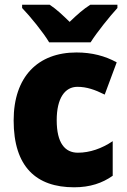

<svg xmlns="http://www.w3.org/2000/svg" viewBox="-20 -786 540 816"><path d="M189 -606H365C392 -649 447 -717 479 -752V-766H364C334 -747 308 -724 276 -693C244 -724 221 -746 191 -766H74V-752C108 -717 164 -648 189 -606ZM295 10C363 10 415 -8 459 -39V-186C413 -155 362 -137 311 -137C256 -137 221 -178 221 -275C221 -369 256 -417 309 -417C348 -417 383 -405 425 -384L476 -521C427 -548 371 -563 305 -563C141 -563 38 -460 38 -274C38 -77 134 10 295 10Z"/></svg>

Font: Noto Sans Devanagari UI SemiCondensed Black
Style: Regular
Weight: 900
Width: 4
Designer: Jelle Bosma - Monotype Design Team
Foundry: Monotype Imaging Inc.
Version: Version 2.004